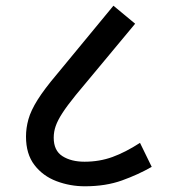

<svg xmlns="http://www.w3.org/2000/svg" viewBox="-20 -652 597 672"><path d="M277 0Q225 0 177.5 -18Q130 -36 100.5 -74.5Q71 -113 71 -174Q71 -204 79.5 -234.5Q88 -265 111.5 -302.5Q135 -340 179 -392L377 -632L453 -569L245 -319Q215 -282 198.5 -256.5Q182 -231 175 -211Q168 -191 168 -170Q168 -125 198.5 -105.5Q229 -86 276 -86Q328 -86 373.5 -102.5Q419 -119 470 -152L511 -68Q464 -41 407 -20.5Q350 0 277 0Z"/></svg>

Font: Noto Sans Medium
Style: Regular
Weight: 500
Designer: Monotype Design Team
Foundry: Monotype Imaging Inc.
Version: Version 2.007